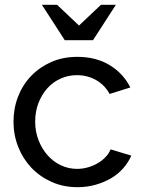

<svg xmlns="http://www.w3.org/2000/svg" viewBox="-20 -767 594 797"><path d="M302 10Q243 10 194 -12Q145 -34 110 -71Q75 -108 55.5 -157.5Q36 -207 36 -262Q36 -317 55 -366Q74 -415 109 -451.5Q144 -488 192.5 -509.5Q241 -531 301 -531Q379 -531 435.5 -496.5Q492 -462 521 -404L435 -377Q415 -414 379 -434.5Q343 -455 299 -455Q263 -455 231 -440.5Q199 -426 176 -400Q153 -374 139.5 -339Q126 -304 126 -262Q126 -221 140 -185Q154 -149 177.5 -122.5Q201 -96 232.5 -81Q264 -66 300 -66Q323 -66 345.5 -72.5Q368 -79 386.5 -90Q405 -101 419 -116Q433 -131 439 -147L525 -121Q513 -93 491.5 -68.5Q470 -44 441 -27Q412 -10 376.5 0Q341 10 302 10ZM217 -747 308 -661 399 -747H461L366 -600H249L154 -747Z"/></svg>

Font: Rising Sun
Style: Regular
Weight: 400
Designer: Matt McInerney, Pablo Impallari, Rodrigo Fuenzalida (Raleway font), Stephen Hutchings (Greek), Cristiano Sobral (main ch
Foundry: The Rising Sun Project Authors
Version: Version 4.327; ttfautohint (v1.8.4.7-5d5b-dirty)